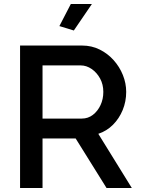

<svg xmlns="http://www.w3.org/2000/svg" viewBox="-20 -937 701 957"><path d="M80 0V-710H389Q437 -710 477 -690Q517 -670 546.5 -637Q576 -604 592.5 -563Q609 -522 609 -479Q609 -431 591.5 -388.5Q574 -346 543 -315Q512 -284 470 -270L637 0H511L357 -247H192V0ZM192 -346H388Q419 -346 443 -364.5Q467 -383 481 -413Q495 -443 495 -479Q495 -516 479 -545.5Q463 -575 437 -593Q411 -611 382 -611H192ZM348 -785 276 -807 333 -917H438Z"/></svg>

Font: Raleway SemiBold
Style: Regular
Weight: 600
Designer: Matt McInerney, Pablo Impallari, Rodrigo Fuenzalida
Foundry: Matt McInerney, Pablo Impallari, Rodrigo Fuenzalida
Version: Version 4.026